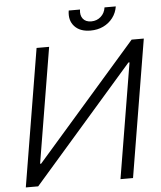

<svg xmlns="http://www.w3.org/2000/svg" viewBox="-60 -961 848 1012"><g transform="rotate(-5 364.0 -454.5)"><path d="M155.8 -727.5H222.2L121.1 -117.7H126.5L658.7 -727.5H723.1L602.5 0H536.1L637.2 -608.9H631.3L100.6 0H35.2ZM447.3 -793.9Q391.6 -793.9 362.5 -825.9Q333.5 -857.9 341.8 -909.2H401.4Q397 -878.9 411.4 -860.4Q425.8 -841.8 455.6 -841.8Q484.9 -841.8 505.9 -860.4Q526.9 -878.9 531.2 -909.2H590.8Q585.4 -875 565.4 -848.9Q545.4 -822.8 515.1 -808.3Q484.9 -793.9 447.3 -793.9Z"/></g></svg>

Font: Inter Tight Light
Style: Italic
Weight: 300
Italic angle: -9.39999°
Designer: Rasmus Andersson
Foundry: rsms
Version: Version 3.004